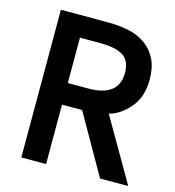

<svg xmlns="http://www.w3.org/2000/svg" viewBox="-104 -765 788 864"><g transform="rotate(15 290.5 -333.0)"><path d="M189 -366.2H282.7Q354.5 -366.2 390.1 -393.6Q425.8 -420.9 425.8 -477.1Q425.8 -533.2 390.6 -555.4Q355.5 -577.6 282.7 -577.6H189ZM440.4 11.2 282.7 -265.6H189V11.2H73.7V-676.8H294.9Q346.2 -676.8 391.4 -667Q436.5 -657.2 470 -632.8Q503.4 -608.4 522.2 -570.1Q541 -531.7 541 -477.1Q541 -394 497.3 -343.8Q453.6 -293.5 402.8 -280.8L571.8 11.2Z"/></g></svg>

Font: Pyidaungsu Book
Style: Bold
Weight: 700
Designer: Sun Tun
Foundry: MCF
Version: Version 1.008;February 27, 2020;FontCreator 11.0.0.2408 32-b